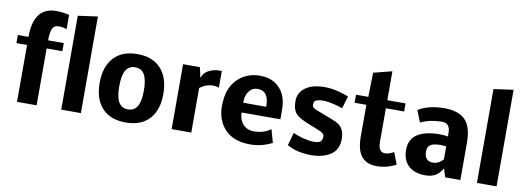

<svg xmlns="http://www.w3.org/2000/svg" viewBox="-64 -1241 4515 1650"><g transform="rotate(10 2193.5 -415.5)"><path d="M361.3 -701.2Q327.1 -701.2 310.8 -672.1Q294.4 -643.1 294.4 -566.9H431.2V-496.1H293.9V0H123V-496.1H30.3V-566.9H123Q123 -696.3 171.9 -762Q220.7 -827.6 322.3 -827.6Q377.9 -827.6 434.1 -813.5V-689Q401.4 -701.2 361.3 -701.2Z M680.2 -842.8V0H508.8V-819.3Z M991.2 -146Q1017.6 -101.6 1072.3 -101.6Q1127 -101.6 1153.3 -146Q1179.7 -190.4 1179.7 -285.2Q1179.7 -379.9 1153.3 -424.3Q1127 -468.8 1072.3 -468.8Q1017.6 -468.8 991.2 -424.3Q964.8 -379.9 964.8 -285.2Q964.8 -190.4 991.2 -146ZM1349.6 -284.2Q1349.6 -143.1 1277.8 -65.2Q1206.1 12.7 1072.3 12.7Q938.5 12.7 866.2 -65.2Q793.9 -143.1 793.9 -284.2Q793.9 -426.3 866.2 -505.1Q938.5 -584 1071.8 -584Q1205.1 -584 1277.3 -505.1Q1349.6 -426.3 1349.6 -284.2Z M1638.7 -476.6Q1649.9 -505.9 1665 -521Q1681.6 -537.1 1696.8 -544.4Q1713.4 -552.7 1737.8 -560.1Q1762.2 -567.4 1810.1 -567.4V-421.4Q1785.2 -430.2 1754.4 -430.2Q1698.2 -430.2 1643.6 -388.7V0H1472.2V-566.4H1619.1Z M2239.3 -330.1Q2240.7 -468.8 2141.1 -468.8Q2107.9 -468.8 2084 -449.2Q2038.6 -411.6 2038.6 -330.1ZM2317.4 -148.4 2349.6 -34.2Q2258.8 12.2 2159.7 12.7Q1969.2 12.7 1896 -126Q1861.3 -192.9 1863.3 -276.4Q1865.2 -359.9 1886.7 -414.6Q1908.2 -469.2 1945.8 -506.3Q2023.9 -584 2144 -584Q2216.8 -584 2270 -551.8Q2378.9 -485.4 2377.9 -325.2V-245.1H2039.1Q2041 -180.7 2076.7 -141.6Q2112.3 -103 2172.9 -103.5Q2256.3 -104 2317.4 -148.4Z M2638.2 -242.2Q2541 -279.8 2512.2 -311Q2478 -348.1 2478 -421.9Q2478 -495.6 2538.3 -539.8Q2598.6 -584 2706.5 -584Q2763.7 -584 2821.3 -569.1Q2878.9 -554.2 2904.3 -543.5L2916 -539.1L2883.8 -430.7Q2848.1 -444.3 2800.8 -455.3Q2753.4 -466.3 2720.2 -467Q2687 -467.8 2667.5 -462.2Q2647.9 -456.5 2640.9 -449.2Q2633.8 -441.9 2632.6 -422.9Q2631.3 -403.8 2640.6 -394.5Q2649.9 -385.3 2676.3 -375L2821.8 -319.3Q2852.5 -308.1 2874 -292.5Q2926.8 -254.4 2926.8 -169.9Q2926.8 -54.7 2825.7 -12.7Q2765.1 12.2 2696.3 12.2Q2563.5 12.2 2479.5 -38.1L2511.7 -149.4Q2548.3 -132.8 2600.1 -118.7Q2648.4 -106 2685.5 -105Q2728 -104 2745.1 -113.8Q2767.6 -126.5 2767.6 -165.5Q2767.1 -191.4 2714.8 -211.9Z M3263.2 7.8Q3219.7 7.8 3187.3 -4.6Q3154.8 -17.1 3131.3 -43.9Q3107.9 -70.8 3095.9 -115.2Q3084 -159.7 3084 -221.2V-496.1H2981.4V-566.4H3088.4L3093.3 -777.8L3254.4 -818.8V-566.4H3413.6V-496.1H3254.4V-204.1Q3254.4 -160.2 3267.8 -137Q3281.2 -113.8 3313.5 -113.3Q3330.1 -113.3 3349.1 -119.4Q3368.2 -125.5 3378.9 -131.8Q3390.1 -137.7 3389.6 -138.7L3429.7 -35.6Q3426.8 -33.7 3421.6 -30.8Q3416.5 -27.8 3399.2 -20.5Q3381.8 -13.2 3363.5 -7.3Q3345.2 -1.5 3317.6 3.2Q3290 7.8 3263.2 7.8Z M3730.5 -106Q3784.2 -106 3821.8 -151.4V-263.2Q3822.8 -264.2 3803 -265.6Q3783.2 -267.1 3774.9 -267.1Q3711.9 -267.1 3685.1 -249.5Q3658.2 -231.9 3658.2 -190.4Q3658.2 -148.9 3677.2 -127.4Q3696.3 -106 3730.5 -106ZM3746.1 -465.8Q3647.9 -465.8 3564 -426.3L3523.4 -528.3Q3613.3 -584 3752 -584Q3911.1 -584 3961.9 -482.4Q3991.7 -423.8 3991.7 -329.1V0H3859.4L3835.9 -73.2Q3811 -30.3 3775.9 -8.8Q3740.7 12.7 3686 12.7Q3591.8 12.7 3539.6 -36.4Q3487.3 -85.4 3487.3 -176.5Q3487.3 -267.6 3555.7 -311.8Q3624 -356 3747.1 -356Q3790 -356 3821.8 -350.1Q3821.8 -406.7 3816.9 -419.4Q3806.6 -447.3 3790.3 -456.5Q3773.9 -465.8 3746.1 -465.8Z M4307.6 -842.8V0H4136.2V-819.3Z"/></g></svg>

Font: Nobile-bold
Style: Bold
Weight: 700
Version: Version 1.000;PS 001.000;hotconv 1.0.38